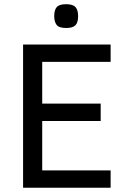

<svg xmlns="http://www.w3.org/2000/svg" viewBox="-20 -886 603 906"><path d="M88.9 0V-675.8H502V-594.2H179.2V-397H455.1V-314.9H179.2V-82H502V0ZM348.6 -810.1Q348.6 -779.3 335.7 -766.6Q322.8 -753.9 292 -753.9Q257.8 -753.9 246.8 -769Q235.8 -784.2 235.8 -810.1Q235.8 -838.9 247.8 -852.5Q259.8 -866.2 292 -866.2Q323.7 -866.2 336.2 -852.5Q348.6 -838.9 348.6 -810.1Z"/></svg>

Font: ClearSansRegular
Style: Regular
Weight: 400
Foundry: Intel Corporation
Version: Version 1.00